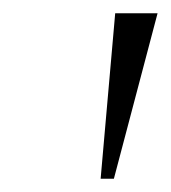

<svg xmlns="http://www.w3.org/2000/svg" viewBox="-20 -760 259 290"><path d="M132 -490 154 -740H218L152 -490Z"/></svg>

Font: Spectral ExtraLight
Style: Italic
Weight: 275
Italic angle: -10°
Designer: Jean-Baptiste Levee
Foundry: Production Type
Version: Version 2.001